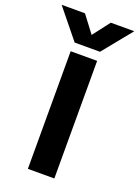

<svg xmlns="http://www.w3.org/2000/svg" viewBox="-241 -929 724 998"><g transform="rotate(20 121.0 -430.5)"><path d="M190.8 -700 321.8 -861.3H192L119.9 -767.5L49 -861.3H-80.1L50.7 -700ZM46.6 -650.5V0H193V-650.5Z"/></g></svg>

Font: Overused Grotesk Light
Style: Regular
Weight: 300
Designer: RandomMaerks
Version: Version 0.005